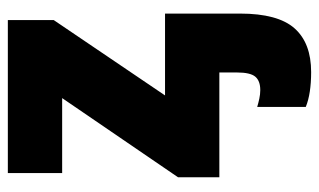

<svg xmlns="http://www.w3.org/2000/svg" viewBox="-186 -408 833 502"><g transform="rotate(-90 231.0 -156.5)"><path d="M430 -553V-433L233 -142H447V54Q447 153 408.5 196.5Q370 240 294 240Q266 240 243 236.5Q220 233 203 226V99Q213 102 224.5 104.5Q236 107 247 107Q271 107 282 94Q293 81 293 46V0H19V-108L226 -411H30V-553Z"/></g></svg>

Font: Noto Sans SemiCondensed Black
Style: Regular
Weight: 900
Width: 4
Designer: Monotype Design Team
Foundry: Monotype Imaging Inc.
Version: Version 2.013; ttfautohint (v1.8.4.7-5d5b)